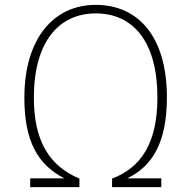

<svg xmlns="http://www.w3.org/2000/svg" viewBox="-20 -768 785 788"><path d="M373 -748C200 -748 80 -610 80 -367C80 -189 134 -93 244 -36H104V0H306V-35C185 -86 119 -186 119 -367C119 -597 222 -713 373 -713C525 -713 626 -599 626 -368C626 -183 561 -81 440 -35V0H642V-36H502C604 -85 665 -181 665 -368C665 -617 548 -748 373 -748Z"/></svg>

Font: Glow Sans SC Normal ExtraLight
Style: Regular
Weight: 200
Designer: Ryoko NISHIZUKA (kana, bopomofo & ideographs); Paul D. Hunt (Latin, Greek & Cyrillic); Sandoll Communications, Soo-young
Version: Version 0.93